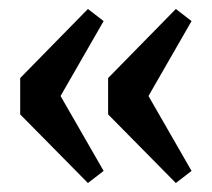

<svg xmlns="http://www.w3.org/2000/svg" viewBox="-20 -464 472 428"><path d="M25 -209V-290L176 -444L211 -417L115 -250L211 -83L176 -56ZM221 -209V-290L372 -444L407 -417L311 -250L407 -83L372 -56Z"/></svg>

Font: Changa
Style: Regular
Weight: 400
Designer: Eduardo Rodriguez Tunni
Foundry: Eduardo Rodriguez Tunni
Version: Version 2.002; ttfautohint (v1.5.10-5e6f)